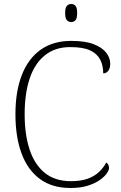

<svg xmlns="http://www.w3.org/2000/svg" viewBox="-20 -928 604 958"><path d="M332 10Q240 10 179 -35Q118 -80 87.5 -162.5Q57 -245 57 -358Q57 -472 89 -554Q121 -636 183 -680Q245 -724 335 -724Q405 -724 447.5 -707.5Q490 -691 510 -665Q530 -639 530 -610Q530 -588 520.5 -575Q511 -562 495 -562Q495 -601 480 -630.5Q465 -660 430 -676.5Q395 -693 330 -693Q255 -693 204 -652Q153 -611 128 -536Q103 -461 103 -358Q103 -256 128 -181Q153 -106 204 -65Q255 -24 334 -24Q384 -24 418 -36.5Q452 -49 474.5 -70.5Q497 -92 510 -117Q517 -113 520.5 -106Q524 -99 524 -89Q524 -79 512.5 -62.5Q501 -46 477.5 -29.5Q454 -13 418 -1.5Q382 10 332 10ZM335 -818Q322 -818 313.5 -827.5Q305 -837 305 -863Q305 -889 313.5 -898.5Q322 -908 335 -908Q349 -908 357 -898.5Q365 -889 365 -863Q365 -837 357 -827.5Q349 -818 335 -818Z"/></svg>

Font: Noto Serif Gujarati ExtraLight
Style: Regular
Weight: 250
Version: Version 2.102